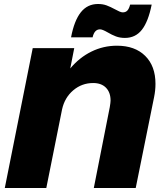

<svg xmlns="http://www.w3.org/2000/svg" viewBox="-20 -942 803 962"><path d="M606 -752Q581 -752 561 -759.5Q541 -767 519 -780Q493 -795 481 -795Q453 -795 444 -755H336Q352 -839 385 -880.5Q418 -922 471 -922Q495 -922 514 -915Q533 -908 557 -895Q568 -889 578 -884.5Q588 -880 595 -880Q610 -880 618.5 -889.5Q627 -899 632 -919H740Q723 -834 691 -793Q659 -752 606 -752ZM759 -522Q759 -489 752 -455L660 0H450L530 -405Q534 -429 534 -438Q534 -479 511 -502.5Q488 -526 447 -526Q390 -526 347 -489.5Q304 -453 291 -394L212 0H4L144 -701H352L332 -599Q378 -654 438 -683.5Q498 -713 566 -713Q656 -713 707.5 -662Q759 -611 759 -522Z"/></svg>

Font: TypoPRO Montserrat Alternates
Style: Italic
Weight: 800
Italic angle: -11.3°
Designer: Julieta Ulanovsky
Foundry: Julieta Ulanovsky
Version: Version 6.001